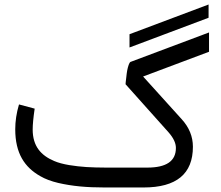

<svg xmlns="http://www.w3.org/2000/svg" viewBox="-20 -829 976 849"><path d="M904.3 -600.1V-685.5L557.1 -555.2C551.3 -552.7 545.9 -534.7 542.5 -517.6C541 -509.3 539.6 -499.5 538.6 -488.8C536.1 -467.3 535.2 -461.9 535.2 -456.5L725.1 -244.1C747.1 -219.2 757.8 -196.3 757.8 -174.8C757.8 -116.7 715.8 -87.9 631.3 -87.9H449.7C417 -87.9 387.7 -88.9 362.8 -90.3C312 -93.8 255.9 -101.1 219.2 -117.2C161.6 -141.6 124.5 -182.1 124.5 -256.3C124.5 -277.8 127.4 -308.6 133.3 -348.6L64 -367.2C52.7 -329.1 47.4 -292.5 47.4 -257.3C47.4 -150.9 88.9 -89.4 157.7 -50.3C180.2 -37.1 207 -27.3 237.8 -20C299.3 -5.9 361.3 0 442.9 0H614.7C760.3 0 833 -60.1 833 -180.2C833 -225.1 816.4 -266.1 782.7 -302.7L612.8 -490.7ZM902.3 -809.1 552.7 -677.7V-619.1L902.3 -750.5Z"/></svg>

Font: Samim
Style: Regular
Weight: 400
Foundry: DejaVu fonts team - Redesigned by Saber Rastikerdar
Version: Version 4.0.5